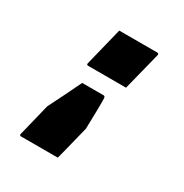

<svg xmlns="http://www.w3.org/2000/svg" viewBox="-165 -688 930 971"><g transform="rotate(30 300.0 -202.0)"><path d="M254 -558H475Q486 -558 484 -547L428 -325H207Q196 -325 199 -336ZM224 -235H348Q353 -235 356 -232Q357 -231 358 -226.5Q359 -222 359 -205.5Q359 -189 358.5 -151Q358 -113 356 -44L334 44Q327 72 320.5 98.5Q314 125 306 154H92Q81 154 84 143L130 -44Q178 -139 224 -235Z"/></g></svg>

Font: Recursive Mn Lnr St Blk
Style: Italic
Weight: 900
Italic angle: -15°
Monospace: yes
Version: Version 1.079;hotconv 1.0.112;makeotfexe 2.5.65598; ttfautoh